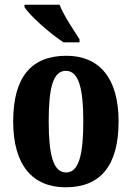

<svg xmlns="http://www.w3.org/2000/svg" viewBox="-20 -786 560 816"><path d="M250 -606H318V-619C294 -657 250 -721 233 -766H84V-756C105 -721 194 -642 250 -606ZM259 10C407 10 484 -82 484 -270C484 -458 399 -549 262 -549C113 -549 36 -458 36 -270C36 -82 120 10 259 10ZM261 -53C206 -53 187 -128 187 -270C187 -412 205 -485 260 -485C314 -485 334 -412 334 -270C334 -128 315 -53 261 -53Z"/></svg>

Font: Noto Serif Lao ExtraCondensed ExtraBold
Style: Regular
Weight: 800
Width: 2
Designer: Monotype Design Team
Foundry: Monotype Imaging Inc.
Version: Version 2.003